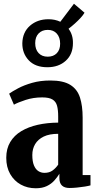

<svg xmlns="http://www.w3.org/2000/svg" viewBox="-20 -997 515 1028"><path d="M171.5 11Q127 11 91.2 -8.8Q55.5 -28.5 34.5 -65.2Q13.5 -102 13.5 -152Q13.5 -201 34.8 -236.5Q56 -272 94 -294.8Q132 -317.5 182.2 -328.8Q232.5 -340 291.5 -340.5V-373.5Q291.5 -408 285.5 -430.5Q279.5 -453 261.2 -464.2Q243 -475.5 206 -475.5Q158.5 -475.5 117.2 -462Q76 -448.5 54.5 -436.5L29 -495.5Q45.5 -507.5 77 -524.2Q108.5 -541 152.2 -553.5Q196 -566 249.5 -566Q319 -566 356.5 -542.5Q394 -519 408.2 -474.8Q422.5 -430.5 422.5 -367V-59.5H464.5V-4.5Q454.5 -1.5 434.8 1.8Q415 5 393 7.2Q371 9.5 352.5 9.5Q325.5 9.5 311.8 -3.5Q298 -16.5 298 -44V-66.5Q287.5 -49 271.2 -30.8Q255 -12.5 230.8 -0.8Q206.5 11 171.5 11ZM218 -71.5Q244 -71.5 261.5 -84.2Q279 -97 291.5 -115.5V-280.5Q244.5 -280.5 214 -265.8Q183.5 -251 168.2 -225.5Q153 -200 153 -167Q153 -132.5 161.8 -111.5Q170.5 -90.5 185.2 -81Q200 -71.5 218 -71.5ZM233.5 -637Q169 -637 134 -674Q99 -711 99.5 -765.5Q101 -825 140.8 -859.5Q180.5 -894 239.5 -894Q274.5 -894 303 -880.5L376 -977L432.5 -929Q426 -917 412 -901.8Q398 -886.5 381 -871.2Q364 -856 347 -843Q371.5 -810.5 370.5 -765.5Q370.5 -706.5 332.2 -671.8Q294 -637 233.5 -637ZM235.5 -693.5Q266 -693.5 284 -712Q302 -730.5 302 -763Q302 -797 284.2 -817Q266.5 -837 236 -837Q205 -837 186.8 -818Q168.5 -799 168.5 -766Q168.5 -732.5 186.5 -713Q204.5 -693.5 235.5 -693.5Z"/></svg>

Font: Merriweather 24pt SemiCondensed
Style: Bold
Weight: 700
Width: 4
Designer: Eben Sorkin
Foundry: Eben Sorkin
Version: Version 2.100